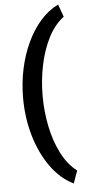

<svg xmlns="http://www.w3.org/2000/svg" viewBox="-65 -828 480 1078"><g transform="rotate(-5 175.0 -289.0)"><path d="M174.3 -289.1Q174.3 -201.2 191.7 -116.5Q209 -31.7 243.9 36.6Q278.8 105 331.1 144.5L305.7 215.3Q231.9 179.7 177.5 103.5Q123 27.3 93.5 -74Q64 -175.3 64 -287.1Q64 -371.1 80.8 -450.2Q97.7 -529.3 129.4 -597.2Q161.1 -665 205.6 -715.6Q250 -766.1 305.7 -793L331.1 -722.2Q278.8 -683.1 243.9 -614.5Q209 -545.9 191.7 -461.4Q174.3 -377 174.3 -289.1Z"/></g></svg>

Font: Vazirmatn RD UI FD SemiBold
Style: Regular
Weight: 600
Designer: Saber Rastikerdar
Foundry: Saber Rastikerdar
Version: Version 33.003